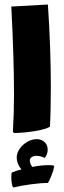

<svg xmlns="http://www.w3.org/2000/svg" viewBox="-20 -586 285 850"><path d="M37 -2Q42 -82 42 -168Q42 -329 30 -557L192 -566Q205 -374 205 -202Q205 -93 201 -25Q180 -13 134 -5.5Q88 2 43 3ZM220 151Q218 165 208 190.5Q198 216 192 224Q161 224 116.5 230Q72 236 38 244Q34 238 32 224.5Q30 211 30 197Q30 182 32 178Q50 170 75 164Q54 139 54 112Q54 91 67.5 72Q81 53 101.5 41.5Q122 30 142 30Q158 30 169 37Q191 50 191 77Q191 97 178 113Q159 104 142 104Q129 104 120.5 109.5Q112 115 112 124Q112 138 123 153Q163 145 197 145L216 146Z"/></svg>

Font: Lalezar
Style: Regular
Weight: 400
Designer: Borna Izadpanah
Foundry: Borna Izadpanah
Version: Version 1.003